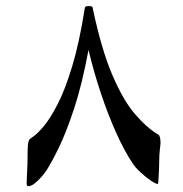

<svg xmlns="http://www.w3.org/2000/svg" viewBox="-20 -536 614 643"><path d="M517.6 -55.7Q517.6 -51.8 515.4 -35.6Q513.2 -19.5 513.2 4.4Q513.2 15.1 512.5 33.2Q511.7 51.3 510.7 65.7Q509.8 80.1 508.8 80.1Q501.5 80.1 484.4 68.4Q467.3 56.6 449.7 40.3Q432.1 23.9 423.3 9.8Q395.5 -32.2 368.4 -92.8Q341.3 -153.3 317.6 -224.4Q293.9 -295.4 276.4 -368.7Q254.9 -253.4 228.5 -173.3Q202.1 -93.3 177.5 -42.5Q152.8 8.3 135.3 35.2Q129.9 43.5 119.4 55.7Q108.9 67.9 96.9 77.6Q85 87.4 75.2 87.4Q69.3 87.4 69.3 79.6Q69.3 64 70.8 39.1Q72.3 14.2 72.3 -12.7Q72.3 -42.5 73.7 -53.2Q75.2 -64 78.1 -68.4Q78.6 -69.8 92 -79.1Q105.5 -88.4 126.7 -113.5Q147.9 -138.7 172.9 -186.8Q197.8 -234.9 221.7 -313.7Q245.6 -392.6 264.2 -509.8Q264.2 -515.6 276.4 -515.6Q290 -515.6 290 -511.2Q319.3 -371.1 356 -285.4Q392.6 -199.7 432.4 -153.6Q472.2 -107.4 509.8 -85.4Q517.6 -82 517.6 -55.7Z"/></svg>

Font: Scheherazade New Medium
Style: Regular
Weight: 500
Designer: SIL International
Foundry: SIL International
Version: Version 4.000